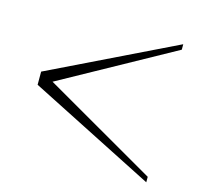

<svg xmlns="http://www.w3.org/2000/svg" viewBox="-80 -596 705 677"><g transform="rotate(15 272.0 -258.0)"><path d="M50 -287 509 -510V-490L98 -263L509 -26V-6L50 -239Z"/></g></svg>

Font: Moderustic SemiBold
Style: Regular
Weight: 600
Designer: Tural Alisoy
Foundry: TAFT Foundry
Version: Version 2.120